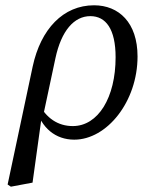

<svg xmlns="http://www.w3.org/2000/svg" viewBox="-20 -507 545 715"><path d="M20.5 188.2 101.2 173.1 136.1 -78.4 141.3 -78.6 186.5 -290.6C208.4 -392.5 255.9 -446.9 316.4 -446.9C374 -446.9 410.5 -399.1 410.5 -293.9C410.5 -143.6 345.6 -37.5 251.1 -37.5C195.6 -37.5 152 -67.2 124.1 -121.6L113.9 -104.4C133.9 -30.7 186.8 13.1 256.5 13.1C378 13.1 492.2 -128.3 492.2 -296.8C492.2 -423.2 422.1 -487.3 330.3 -487.3C215.8 -487.3 131.8 -399.3 101.7 -259.3L8.4 180.1L20.5 188.2Z"/></svg>

Font: Source Serif Variable
Style: Italic
Weight: 389
Italic angle: -12°
Designer: Frank Grießhammer
Foundry: Adobe Systems Incorporated
Version: Version 3.001;hotconv 1.0.111;makeotfexe 2.5.65597